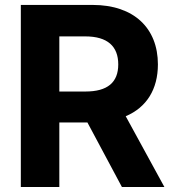

<svg xmlns="http://www.w3.org/2000/svg" viewBox="-20 -747 696 767"><path d="M63.2 0H217V-257.8H315.3H329.2L467 0H636.7L482.2 -282.7C565.7 -317.8 610.8 -390.6 610.8 -489.7C610.8 -634.2 515.3 -727.3 350.1 -727.3H63.2ZM217 -381.4V-601.6H320.7C409.4 -601.6 452.4 -562.1 452.4 -489.7C452.4 -417.6 409.4 -381.4 321.4 -381.4Z"/></svg>

Font: Margiela Sans
Style: Bold
Weight: 700
Designer: Stefan Endress, Andreas Faust
Version: Version 1.100;FEAKit 1.0